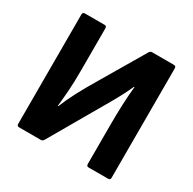

<svg xmlns="http://www.w3.org/2000/svg" viewBox="-146 -806 962 956"><g transform="rotate(30 334.5 -327.5)"><path d="M79 0Q66 0 66 -13V-642Q66 -655 79 -655H192Q204 -655 204 -642V-402Q204 -334 200.5 -285Q197 -236 192 -189H195Q214 -236 238.5 -283Q263 -330 306 -402L450 -646Q456 -655 465 -655H590Q603 -655 603 -642V-13Q603 0 590 0H478Q466 0 466 -13V-241Q466 -301 468.5 -357.5Q471 -414 476 -461H473Q460 -432 445.5 -404Q431 -376 409 -337.5Q387 -299 353 -241L219 -9Q213 0 204 0Z"/></g></svg>

Font: Sofia Sans ExtraBold
Style: Regular
Weight: 800
Designer: Botio Nikoltchev, Ani Petrova
Foundry: lettersoup
Version: Version 4.101; ttfautohint (v1.8.4.7-5d5b)